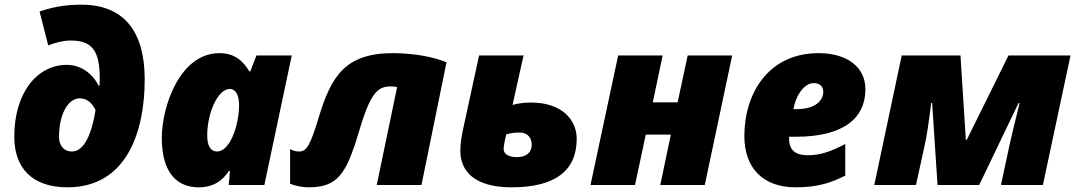

<svg xmlns="http://www.w3.org/2000/svg" viewBox="-20 -790 4603 820"><path d="M268 10C524 10 598 -232 598 -451C598 -662 504 -770 328 -770C249 -770 198 -757 149 -741L186 -596C215 -608 252 -617 282 -617C373 -617 406 -573 406 -456C406 -449 406 -435 405 -424H401C376 -475 326 -513 266 -513C136 -513 41 -391 41 -206C41 -74 116 10 268 10ZM288 -143C249 -143 232 -173 232 -205C232 -306 273 -370 320 -370C357 -370 377 -343 388 -320C373 -222 340 -143 288 -143Z M828 10C893 10 930 -19 958 -60H962L957 0H1109L1226 -553H1075L1049 -485H1045C1017 -532 980 -563 917 -563C748 -563 671 -335 671 -201C671 -44 743 10 828 10ZM907 -143C879 -143 865 -168 865 -212C865 -307 910 -410 961 -410C988 -410 1001 -382 1001 -341C1001 -321 999 -300 995 -280C983 -209 949 -143 907 -143Z M1298 10C1419 10 1458 -44 1510 -218C1561 -393 1592 -421 1649 -421C1658 -421 1667 -420 1676 -418L1589 0H1780L1887 -524C1837 -545 1753 -563 1658 -563C1455 -563 1395 -465 1342 -291C1306 -173 1291 -143 1258 -143C1249 -143 1236 -144 1219 -153V-5C1244 5 1276 10 1298 10Z M2165 10C2351 10 2443 -61 2443 -197C2443 -279 2379 -352 2249 -352C2222 -352 2193 -349 2169 -342L2216 -553H2026L1959 -244C1951 -209 1946 -175 1946 -146C1946 -66 1998 10 2165 10ZM2189 -119C2159 -119 2131 -128 2131 -154C2131 -167 2136 -191 2142 -216C2160 -222 2182 -224 2200 -224C2235 -224 2251 -199 2251 -172C2251 -137 2225 -119 2189 -119Z M2502 0H2692L2738 -215H2845L2800 0H2990L3107 -553H2917L2874 -353H2768L2810 -553H2620Z M3378 10C3474 10 3530 -10 3590 -40V-175C3533 -145 3486 -127 3430 -127C3377 -127 3350 -149 3350 -198V-206H3379C3585 -206 3676 -287 3676 -409C3676 -502 3600 -563 3476 -563C3261 -563 3159 -390 3159 -209C3159 -73 3238 10 3378 10ZM3369 -324C3376 -374 3411 -435 3455 -435C3483 -435 3496 -419 3496 -398C3496 -364 3467 -324 3383 -324Z M3714 0H3892L3926 -155C3938 -204 3947 -271 3957 -350H3961L3984 0H4162L4330 -350H4334C4330 -325 4315 -277 4289 -159L4255 0H4434L4552 -553H4287L4109 -193H4105L4082 -553H3831Z"/></svg>

Font: Noto Sans UI Black
Style: Italic
Weight: 900
Italic angle: -372°
Designer: Monotype Design Team
Foundry: Monotype Imaging Inc.
Version: Version 1.901